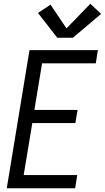

<svg xmlns="http://www.w3.org/2000/svg" viewBox="-20 -1002 558 1022"><path d="M16 0 137 -735H501L490 -665H204L163 -417H393L381 -347H152L106 -70H391L380 0ZM285 -801 182 -933 249 -977 334 -851 461 -982 518 -928 368 -801Z"/></svg>

Font: Iosevka SS04
Style: Italic
Weight: 400
Italic angle: -9°
Monospace: yes
Designer: Belleve Invis
Foundry: Belleve Invis
Version: Version 19.0.0; ttfautohint (v1.8.4)